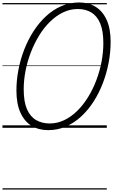

<svg xmlns="http://www.w3.org/2000/svg" viewBox="-20 -1035 916 1555"><path d="M370 19Q294 19 236.5 -15.5Q179 -50 146 -121.5Q113 -193 113 -302Q113 -384 129 -468.5Q145 -553 176 -633Q207 -713 251.5 -782Q296 -851 352.5 -903.5Q409 -956 477 -985.5Q545 -1015 622 -1015Q697 -1015 754 -980Q811 -945 843.5 -874.5Q876 -804 876 -696Q876 -613 860 -528Q844 -443 813.5 -363Q783 -283 739 -214Q695 -145 638.5 -92.5Q582 -40 514.5 -10.5Q447 19 370 19ZM382 -35Q445 -35 501.5 -62.5Q558 -90 606.5 -138Q655 -186 694 -249.5Q733 -313 760.5 -386Q788 -459 802.5 -535.5Q817 -612 817 -686Q817 -785 791.5 -845.5Q766 -906 719.5 -934Q673 -962 610 -962Q547 -962 490.5 -934.5Q434 -907 385 -859Q336 -811 297 -747.5Q258 -684 230 -611.5Q202 -539 187 -462.5Q172 -386 172 -312Q172 -211 198.5 -150.5Q225 -90 272.5 -62.5Q320 -35 382 -35ZM0 490H845V500H0ZM0 -20H845V0H0ZM0 -505H845V-500H0ZM0 -1010H845V-1000H0Z"/></svg>

Font: Playwrite AU NSW Guides
Style: Regular
Weight: 400
Designer: Veronika Burian, José Scaglione
Foundry: TypeTogether
Version: Version 1.003